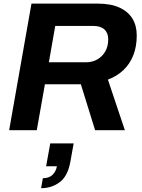

<svg xmlns="http://www.w3.org/2000/svg" viewBox="-20 -706 770 1041"><path d="M29.6 0 150.6 -686.4H509.7Q581.3 -686.4 628.1 -664.8Q674.9 -643.1 698.2 -604.8Q721.4 -566.5 721.4 -514.3Q721.4 -454.3 703.1 -407.3Q684.8 -360.3 650.3 -327Q615.8 -293.7 565.1 -274.3L657 0H495.7L418.4 -249H223.5L179.4 0ZM245 -368.3H447.1Q480.4 -368.3 507.5 -383.8Q534.5 -399.2 550.7 -427Q566.8 -454.8 566.8 -492.6Q566.8 -527.2 546.1 -546.3Q525.5 -565.4 486 -565.4H279.4ZM202.9 314.3 212.3 260.3Q246.1 260.3 265 241.7Q283.9 223 288.5 195.6H230L252.5 71.4H379.4L361.8 169.3Q348.1 247.8 304.6 281.1Q261.1 314.3 202.9 314.3Z"/></svg>

Font: Archivo Variable SemiBold
Style: Italic
Weight: 600
Italic angle: -10°
Designer: Hector Gatti
Foundry: Omnibus-Type
Version: Version 2.001